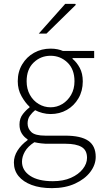

<svg xmlns="http://www.w3.org/2000/svg" viewBox="-20 -744 527 995"><path d="M249 231Q188 231 144 214.5Q100 198 76 168.5Q52 139 52 98Q52 66 71 36Q90 6 123 -18V-22Q105 -33 93 -52Q81 -71 81 -99Q81 -131 99 -153.5Q117 -176 133 -187V-191Q111 -211 91.5 -245.5Q72 -280 72 -323Q72 -372 95 -410.5Q118 -449 156.5 -470.5Q195 -492 242 -492Q262 -492 278.5 -488.5Q295 -485 306 -480H468V-443H356V-439Q378 -421 393.5 -392Q409 -363 409 -322Q409 -273 386.5 -234.5Q364 -196 326.5 -174.5Q289 -153 242 -153Q221 -153 200 -158.5Q179 -164 162 -173Q147 -161 135 -144.5Q123 -128 123 -104Q123 -78 142.5 -59.5Q162 -41 215 -41H318Q399 -41 437.5 -14.5Q476 12 476 69Q476 110 448 147Q420 184 369 207.5Q318 231 249 231ZM242 -188Q275 -188 303 -205Q331 -222 348.5 -252.5Q366 -283 366 -323Q366 -385 329.5 -420Q293 -455 242 -455Q191 -455 154.5 -420Q118 -385 118 -323Q118 -283 135 -252.5Q152 -222 180.5 -205Q209 -188 242 -188ZM254 195Q308 195 347.5 177.5Q387 160 409 132Q431 104 431 74Q431 34 402.5 17.5Q374 1 320 1H217Q210 1 193 -1Q176 -3 158 -7Q124 15 109 41.5Q94 68 94 94Q94 139 136 167Q178 195 254 195ZM181 -570 318 -724H370L373 -719L221 -570Z"/></svg>

Font: Mada Light
Style: Regular
Weight: 300
Designer: Khaled Hosny
Version: Version 1.5